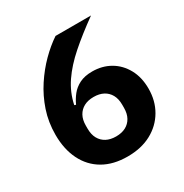

<svg xmlns="http://www.w3.org/2000/svg" viewBox="-165 -828 929 970"><g transform="rotate(-30 300.0 -343.0)"><path d="M304 12Q221 12 162.5 -22Q104 -56 73 -118.5Q42 -181 42 -265Q42 -339 64 -404Q86 -469 122.5 -524.5Q159 -580 203 -624Q247 -668 292 -698H499Q414 -637 352 -582.5Q290 -528 251.5 -471.5Q213 -415 199 -348L208 -345Q220 -372 239 -396Q258 -420 288 -435Q318 -450 362 -450Q420 -450 466 -423.5Q512 -397 539 -348Q566 -299 566 -233Q566 -162 533.5 -106.5Q501 -51 442.5 -19.5Q384 12 304 12ZM304 -105Q337 -105 360.5 -117.5Q384 -130 397 -153.5Q410 -177 410 -211V-229Q410 -263 397 -286.5Q384 -310 360.5 -322.5Q337 -335 304 -335Q271 -335 247.5 -322.5Q224 -310 211 -286.5Q198 -263 198 -229V-211Q198 -177 211 -153.5Q224 -130 247.5 -117.5Q271 -105 304 -105Z"/></g></svg>

Font: IBM Plex Sans
Style: Regular
Weight: 400
Designer: Mike Abbink, Paul van der Laan, Pieter van Rosmalen
Foundry: Bold Monday
Version: Version 3.201